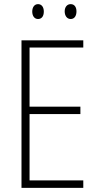

<svg xmlns="http://www.w3.org/2000/svg" viewBox="-20 -909 475 929"><path d="M136 -853C136 -833 146 -817 164 -817C182 -817 192 -831 192 -853C192 -874 182 -889 164 -889C146 -889 136 -873 136 -853ZM293 -854C293 -833 304 -817 322 -817C340 -817 350 -832 350 -854C350 -875 340 -889 322 -889C304 -889 293 -874 293 -854ZM383 0V-36H123V-357H369V-393H123V-679H383V-714H84V0Z"/></svg>

Font: Noto Sans Gujarati Condensed ExtraLight
Style: Regular
Weight: 200
Width: 3
Designer: Jelle Bosma - Monotype Design Team, Universal Thirst
Foundry: Monotype Imaging Inc.
Version: Version 2.106